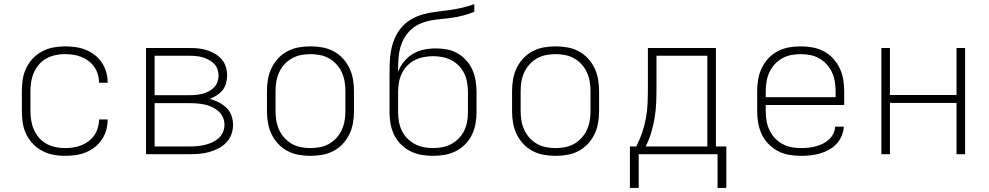

<svg xmlns="http://www.w3.org/2000/svg" viewBox="-20 -755 4840 940"><path d="M297 8Q269 8 240.5 2.5Q212 -3 186.5 -16.5Q161 -30 141 -51Q121 -72 108.5 -98Q96 -124 91.5 -152.5Q87 -181 87 -210V-310Q87 -339 91.5 -367.5Q96 -396 108.5 -422Q121 -448 141 -469Q161 -490 186.5 -503.5Q212 -517 240.5 -522.5Q269 -528 297 -528Q323 -528 349 -524.5Q375 -521 399 -511.5Q423 -502 443.5 -486Q464 -470 478.5 -448.5Q493 -427 500 -402Q507 -377 507 -351V-350H465V-351Q465 -371 459 -391Q453 -411 441.5 -427.5Q430 -444 413.5 -456.5Q397 -469 378 -476.5Q359 -484 338.5 -487Q318 -490 297 -490Q274 -490 251 -485Q228 -480 207.5 -469Q187 -458 171.5 -440Q156 -422 146.5 -401Q137 -380 133 -356.5Q129 -333 129 -310V-210Q129 -187 133 -163.5Q137 -140 146.5 -119Q156 -98 171.5 -80Q187 -62 207.5 -51Q228 -40 251 -35Q274 -30 297 -30Q318 -30 338.5 -33Q359 -36 378 -43.5Q397 -51 413.5 -63.5Q430 -76 441.5 -92.5Q453 -109 459 -129Q465 -149 465 -169V-170H507V-169Q507 -143 500 -118Q493 -93 478.5 -71.5Q464 -50 443.5 -34Q423 -18 399 -8.5Q375 1 349 4.5Q323 8 297 8Z M695 0V-520H908Q929 -520 950.5 -518Q972 -516 992.5 -509.5Q1013 -503 1032 -492Q1051 -481 1065 -465Q1079 -449 1085.5 -428Q1092 -407 1092 -386Q1092 -367 1087 -348Q1082 -329 1070 -314Q1058 -299 1041.5 -288.5Q1025 -278 1007 -271Q1029 -265 1050 -254.5Q1071 -244 1088 -228Q1105 -212 1113 -189.5Q1121 -167 1121 -144Q1121 -120 1112.5 -96.5Q1104 -73 1087 -56Q1070 -39 1048.5 -28Q1027 -17 1003.5 -10.5Q980 -4 956 -2Q932 0 908 0ZM737 -289H908Q924 -289 940 -290.5Q956 -292 971.5 -296Q987 -300 1001.5 -307.5Q1016 -315 1027.5 -326.5Q1039 -338 1044.5 -353.5Q1050 -369 1050 -385Q1050 -401 1044.5 -416.5Q1039 -432 1027.5 -443.5Q1016 -455 1001.5 -462.5Q987 -470 971.5 -474.5Q956 -479 940 -480.5Q924 -482 908 -482H737ZM737 -38H908Q927 -38 945.5 -39.5Q964 -41 982.5 -45.5Q1001 -50 1018 -57.5Q1035 -65 1049.5 -77.5Q1064 -90 1071.5 -108Q1079 -126 1079 -144Q1079 -163 1071.5 -180.5Q1064 -198 1049.5 -210.5Q1035 -223 1018 -231Q1001 -239 982.5 -243Q964 -247 945.5 -248.5Q927 -250 908 -250H737Z M1500 8Q1471 8 1442.5 3Q1414 -2 1388 -15.5Q1362 -29 1342 -50.5Q1322 -72 1309.5 -98Q1297 -124 1292 -152.5Q1287 -181 1287 -210V-310Q1287 -339 1292 -367.5Q1297 -396 1309.5 -422Q1322 -448 1342 -469.5Q1362 -491 1388 -504.5Q1414 -518 1442.5 -523Q1471 -528 1500 -528Q1529 -528 1557.5 -523Q1586 -518 1612 -504.5Q1638 -491 1658 -469.5Q1678 -448 1690.5 -422Q1703 -396 1708 -367.5Q1713 -339 1713 -310V-210Q1713 -181 1708 -152.5Q1703 -124 1690.5 -98Q1678 -72 1658 -50.5Q1638 -29 1612 -15.5Q1586 -2 1557.5 3Q1529 8 1500 8ZM1500 -30Q1523 -30 1546.5 -34.5Q1570 -39 1590.5 -50.5Q1611 -62 1627 -79.5Q1643 -97 1653 -118.5Q1663 -140 1667 -163.5Q1671 -187 1671 -210V-310Q1671 -333 1667 -356.5Q1663 -380 1653 -401.5Q1643 -423 1627 -440.5Q1611 -458 1590.5 -469.5Q1570 -481 1546.5 -485.5Q1523 -490 1500 -490Q1477 -490 1453.5 -485.5Q1430 -481 1409.5 -469.5Q1389 -458 1373 -440.5Q1357 -423 1347 -401.5Q1337 -380 1333 -356.5Q1329 -333 1329 -310V-210Q1329 -187 1333 -163.5Q1337 -140 1347 -118.5Q1357 -97 1373 -79.5Q1389 -62 1409.5 -50.5Q1430 -39 1453.5 -34.5Q1477 -30 1500 -30Z M2100 8Q2071 8 2042.5 3Q2014 -2 1988.5 -15Q1963 -28 1942.5 -48.5Q1922 -69 1909.5 -95Q1897 -121 1892 -149Q1887 -177 1887 -206V-384Q1887 -416 1888 -447.5Q1889 -479 1895 -510Q1901 -541 1914 -570.5Q1927 -600 1948 -623.5Q1969 -647 1997 -662.5Q2025 -678 2055.5 -686Q2086 -694 2117.5 -697.5Q2149 -701 2180 -705.5Q2211 -710 2242 -717Q2273 -724 2302 -735V-697Q2277 -687 2251 -680Q2225 -673 2198.5 -669Q2172 -665 2145.5 -662.5Q2119 -660 2092.5 -655.5Q2066 -651 2040.5 -640.5Q2015 -630 1995 -612.5Q1975 -595 1961 -571.5Q1947 -548 1940 -522.5Q1933 -497 1931 -470Q1929 -443 1929 -416V-403Q1939 -430 1957.5 -453Q1976 -476 2001 -491Q2026 -506 2055 -512Q2084 -518 2113 -518Q2141 -518 2168.5 -513Q2196 -508 2220 -494Q2244 -480 2263 -459Q2282 -438 2293 -412.5Q2304 -387 2308.5 -359.5Q2313 -332 2313 -304V-206Q2313 -177 2308 -149Q2303 -121 2290.5 -95Q2278 -69 2257.5 -48.5Q2237 -28 2211.5 -15Q2186 -2 2157.5 3Q2129 8 2100 8ZM2100 -30Q2123 -30 2146 -34.5Q2169 -39 2189.5 -50Q2210 -61 2226.5 -78Q2243 -95 2253 -116Q2263 -137 2267 -160Q2271 -183 2271 -206V-304Q2271 -327 2267 -350.5Q2263 -374 2253 -395Q2243 -416 2226.5 -433Q2210 -450 2189.5 -460.5Q2169 -471 2146 -475.5Q2123 -480 2100 -480Q2077 -480 2054 -475.5Q2031 -471 2010.5 -460.5Q1990 -450 1973.5 -433Q1957 -416 1947 -395Q1937 -374 1933 -350.5Q1929 -327 1929 -304V-206Q1929 -183 1933 -160Q1937 -137 1947 -116Q1957 -95 1973.5 -78Q1990 -61 2010.5 -50Q2031 -39 2054 -34.5Q2077 -30 2100 -30Z M2700 8Q2671 8 2642.5 3Q2614 -2 2588 -15.5Q2562 -29 2542 -50.5Q2522 -72 2509.5 -98Q2497 -124 2492 -152.5Q2487 -181 2487 -210V-310Q2487 -339 2492 -367.5Q2497 -396 2509.5 -422Q2522 -448 2542 -469.5Q2562 -491 2588 -504.5Q2614 -518 2642.5 -523Q2671 -528 2700 -528Q2729 -528 2757.5 -523Q2786 -518 2812 -504.5Q2838 -491 2858 -469.5Q2878 -448 2890.5 -422Q2903 -396 2908 -367.5Q2913 -339 2913 -310V-210Q2913 -181 2908 -152.5Q2903 -124 2890.5 -98Q2878 -72 2858 -50.5Q2838 -29 2812 -15.5Q2786 -2 2757.5 3Q2729 8 2700 8ZM2700 -30Q2723 -30 2746.5 -34.5Q2770 -39 2790.5 -50.5Q2811 -62 2827 -79.5Q2843 -97 2853 -118.5Q2863 -140 2867 -163.5Q2871 -187 2871 -210V-310Q2871 -333 2867 -356.5Q2863 -380 2853 -401.5Q2843 -423 2827 -440.5Q2811 -458 2790.5 -469.5Q2770 -481 2746.5 -485.5Q2723 -490 2700 -490Q2677 -490 2653.5 -485.5Q2630 -481 2609.5 -469.5Q2589 -458 2573 -440.5Q2557 -423 2547 -401.5Q2537 -380 2533 -356.5Q2529 -333 2529 -310V-210Q2529 -187 2533 -163.5Q2537 -140 2547 -118.5Q2557 -97 2573 -79.5Q2589 -62 2609.5 -50.5Q2630 -39 2653.5 -34.5Q2677 -30 2700 -30Z M3493 165V0H3107V165H3064V-38H3095Q3112 -71 3124 -106Q3136 -141 3142.5 -177.5Q3149 -214 3150.5 -251Q3152 -288 3152 -325V-520H3485V-38H3536V165ZM3141 -38H3443V-482H3194V-325Q3194 -288 3192.5 -251.5Q3191 -215 3185 -178.5Q3179 -142 3168.5 -106.5Q3158 -71 3141 -38Z M3901 8Q3872 8 3843 3Q3814 -2 3788.5 -15.5Q3763 -29 3742.5 -50Q3722 -71 3709.5 -97.5Q3697 -124 3692 -152.5Q3687 -181 3687 -210V-310Q3687 -339 3692 -367.5Q3697 -396 3709.5 -422Q3722 -448 3742 -469.5Q3762 -491 3788 -504.5Q3814 -518 3842.5 -523Q3871 -528 3900 -528Q3929 -528 3957.5 -523Q3986 -518 4012 -504.5Q4038 -491 4058 -469.5Q4078 -448 4090.5 -422Q4103 -396 4108 -367.5Q4113 -339 4113 -310V-241H3729V-210Q3729 -186 3733 -163Q3737 -140 3747 -118.5Q3757 -97 3773 -79.5Q3789 -62 3810 -50.5Q3831 -39 3854 -34.5Q3877 -30 3901 -30Q3919 -30 3937.5 -32Q3956 -34 3973.5 -38.5Q3991 -43 4007.5 -51Q4024 -59 4037.5 -71Q4051 -83 4059.5 -100Q4068 -117 4069 -135H4111Q4110 -112 4100.5 -89.5Q4091 -67 4075 -50Q4059 -33 4038 -21.5Q4017 -10 3994.5 -3.5Q3972 3 3948 5.5Q3924 8 3901 8ZM4071 -279V-310Q4071 -333 4067 -356.5Q4063 -380 4053 -401.5Q4043 -423 4027 -440.5Q4011 -458 3990.5 -469.5Q3970 -481 3946.5 -485.5Q3923 -490 3900 -490Q3877 -490 3853.5 -485.5Q3830 -481 3809.5 -469.5Q3789 -458 3773 -440.5Q3757 -423 3747 -401.5Q3737 -380 3733 -356.5Q3729 -333 3729 -310V-279Z M4295 0V-520H4337V-290H4663V-520H4705V0H4663V-251H4337V0Z"/></svg>

Font: Iosevka Extralight Extended
Style: Regular
Weight: 200
Width: 7
Monospace: yes
Designer: Belleve Invis
Foundry: Belleve Invis
Version: Version 32.5.0; ttfautohint (v1.8.4)